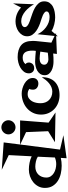

<svg xmlns="http://www.w3.org/2000/svg" viewBox="892 -1726 999 2823"><g transform="rotate(-90 1391.5 -314.5)"><path d="M814.5 118.2 476.6 165 481.4 80.1Q453.1 86.9 423.8 89.8Q394.5 92.8 365.2 92.8Q307.6 92.8 249.5 79.6Q191.4 66.4 145 37.1Q98.6 7.8 69.3 -39.1Q40 -85.9 40 -153.3Q40 -208 63.5 -251.5Q86.9 -294.9 125 -325.7Q163.1 -356.4 211.4 -373Q259.8 -389.6 310.5 -389.6Q360.4 -389.6 410.6 -379.4Q460.9 -369.1 504.9 -348.6L522.5 -685.5L306.6 -788.1L709 -759.8L603.5 68.4ZM499 -257.8Q470.7 -277.3 428.7 -286.1Q386.7 -294.9 352.5 -294.9Q317.4 -294.9 287.6 -283.2Q257.8 -271.5 236.8 -250Q215.8 -228.5 204.1 -198.7Q192.4 -168.9 192.4 -133.8Q192.4 -95.7 210.9 -67.9Q229.5 -40 258.8 -22Q288.1 -3.9 323.2 4.4Q358.4 12.7 390.6 12.7Q439.5 12.7 487.3 -6.8Z M1035.2 -690.4Q1035.2 -668.9 1026.9 -649.9Q1018.6 -630.9 1004.4 -616.7Q990.2 -602.5 971.2 -594.2Q952.1 -585.9 930.7 -585.9Q909.2 -585.9 890.6 -594.2Q872.1 -602.5 857.9 -616.7Q843.8 -630.9 835.4 -649.9Q827.1 -668.9 827.1 -690.4Q827.1 -711.9 835.4 -730.5Q843.8 -749 857.9 -763.2Q872.1 -777.3 890.6 -785.6Q909.2 -793.9 930.7 -793.9Q952.1 -793.9 971.2 -785.6Q990.2 -777.3 1004.4 -763.2Q1018.6 -749 1026.9 -730.5Q1035.2 -711.9 1035.2 -690.4ZM1149.4 2 711.9 -5.9 874 -106.4 860.4 -430.7 673.8 -518.6H1032.2L1000 -99.6Z M1668 -199.2Q1668.9 -136.7 1650.9 -87.9Q1632.8 -39.1 1598.1 -5.9Q1563.5 27.3 1514.2 44.4Q1464.8 61.5 1404.3 61.5Q1344.7 61.5 1292.5 42Q1240.2 22.5 1201.7 -13.7Q1163.1 -49.8 1140.6 -99.6Q1118.2 -149.4 1118.2 -210.9Q1118.2 -275.4 1143.6 -328.1Q1168.9 -380.9 1211.9 -418Q1254.9 -455.1 1311 -475.1Q1367.2 -495.1 1428.7 -495.1Q1461.9 -495.1 1501.5 -484.4Q1541 -473.6 1575.7 -453.1Q1610.4 -432.6 1633.3 -402.3Q1656.2 -372.1 1656.2 -332Q1656.2 -294.9 1633.8 -272.5Q1611.3 -250 1574.2 -250Q1537.1 -250 1510.7 -271Q1484.4 -292 1484.4 -330.1Q1484.4 -342.8 1486.8 -356.9Q1489.3 -371.1 1496.1 -381.8Q1479.5 -395.5 1460 -401.4Q1440.4 -407.2 1419.9 -407.2Q1382.8 -407.2 1356.9 -389.2Q1331.1 -371.1 1314.9 -343.8Q1298.8 -316.4 1292 -282.7Q1285.2 -249 1285.2 -218.8Q1285.2 -180.7 1296.9 -148.9Q1308.6 -117.2 1331.1 -94.2Q1353.5 -71.3 1384.8 -58.1Q1416 -44.9 1456.1 -44.9Q1491.2 -44.9 1522.5 -58.6Q1553.7 -72.3 1580.1 -94.2Q1606.4 -116.2 1628.4 -143.6Q1650.4 -170.9 1668 -199.2Z M2319.3 9.8 2009.8 22.5 2016.6 -32.2Q1985.4 -28.3 1954.1 -27.8Q1922.9 -27.3 1891.6 -27.3Q1863.3 -27.3 1829.1 -34.2Q1794.9 -41 1765.6 -56.2Q1736.3 -71.3 1716.8 -95.7Q1697.3 -120.1 1697.3 -155.3Q1697.3 -194.3 1715.8 -221.7Q1734.4 -249 1763.2 -265.6Q1792 -282.2 1827.1 -290Q1862.3 -297.9 1895.5 -297.9Q1936.5 -297.9 1975.6 -293.9Q2014.6 -290 2054.7 -287.1Q2056.6 -299.8 2057.6 -313Q2058.6 -326.2 2058.6 -339.8Q2058.6 -366.2 2054.2 -391.6Q2049.8 -417 2038.6 -437Q2027.3 -457 2007.3 -468.8Q1987.3 -480.5 1956.1 -480.5Q1926.8 -480.5 1902.8 -471.2Q1878.9 -461.9 1860.4 -439.5Q1874 -428.7 1878.9 -415.5Q1883.8 -402.3 1883.8 -385.7V-379.9Q1869.1 -311.5 1797.9 -311.5Q1765.6 -311.5 1745.1 -334.5Q1724.6 -357.4 1724.6 -388.7Q1724.6 -431.6 1749 -462.9Q1773.4 -494.1 1809.1 -514.6Q1844.7 -535.2 1886.2 -544.9Q1927.7 -554.7 1962.9 -554.7Q2075.2 -554.7 2138.2 -502.9Q2201.2 -451.2 2201.2 -334Q2201.2 -321.3 2200.7 -308.6Q2200.2 -295.9 2199.2 -283.2L2175.8 -58.6Q2212.9 -42 2248 -24.4Q2283.2 -6.8 2319.3 9.8ZM2043.9 -221.7Q2018.6 -224.6 1993.2 -228Q1967.8 -231.4 1942.4 -231.4Q1925.8 -231.4 1909.7 -228Q1893.6 -224.6 1880.4 -216.8Q1867.2 -209 1859.4 -195.8Q1851.6 -182.6 1851.6 -163.1Q1851.6 -148.4 1858.4 -137.2Q1865.2 -126 1876.5 -118.2Q1887.7 -110.4 1900.9 -106.4Q1914.1 -102.5 1926.8 -102.5Q1952.1 -102.5 1978 -105.5Q2003.9 -108.4 2028.3 -111.3Z M2783.2 -165Q2783.2 -116.2 2760.7 -85Q2738.3 -53.7 2704.1 -35.6Q2669.9 -17.6 2627.9 -10.3Q2585.9 -2.9 2546.9 -2.9Q2524.4 -2.9 2497.6 -6.3Q2470.7 -9.8 2444.3 -16.6Q2418 -23.4 2393.1 -33.2Q2368.2 -43 2348.6 -56.6L2269.5 36.1L2299.8 -262.7Q2316.4 -226.6 2342.3 -194.3Q2368.2 -162.1 2401.4 -137.7Q2434.6 -113.3 2472.7 -99.1Q2510.7 -85 2551.8 -85Q2562.5 -85 2576.7 -86.4Q2590.8 -87.9 2604 -92.8Q2617.2 -97.7 2626 -106.4Q2634.8 -115.2 2634.8 -129.9Q2634.8 -146.5 2617.2 -160.6Q2599.6 -174.8 2576.2 -185.1Q2552.7 -195.3 2529.3 -202.6Q2505.9 -210 2494.1 -213.9Q2460.9 -223.6 2421.4 -240.7Q2381.8 -257.8 2348.1 -281.7Q2314.5 -305.7 2292 -338.4Q2269.5 -371.1 2269.5 -414.1Q2269.5 -455.1 2289.6 -487.3Q2309.6 -519.5 2340.8 -541.5Q2372.1 -563.5 2410.6 -574.7Q2449.2 -585.9 2486.3 -585.9Q2544.9 -585.9 2597.2 -564.9Q2649.4 -543.9 2692.4 -504.9L2752.9 -622.1L2740.2 -313.5Q2722.7 -346.7 2696.3 -380.4Q2669.9 -414.1 2637.7 -441.4Q2605.5 -468.8 2568.4 -485.4Q2531.2 -502 2491.2 -502Q2479.5 -502 2464.4 -499.5Q2449.2 -497.1 2436 -491.2Q2422.9 -485.4 2413.6 -475.1Q2404.3 -464.8 2404.3 -449.2Q2404.3 -430.7 2418.5 -417Q2432.6 -403.3 2452.6 -393.1Q2472.7 -382.8 2493.7 -375.5Q2514.6 -368.2 2528.3 -364.3Q2563.5 -352.5 2607.4 -336.9Q2651.4 -321.3 2690.4 -298.8Q2729.5 -276.4 2756.3 -243.7Q2783.2 -210.9 2783.2 -165Z"/></g></svg>

Font: Fontdiner Swanky
Style: Regular
Weight: 400
Designer: Font Diner, Inc
Foundry: Font Diner, Inc
Version: Version 1.000